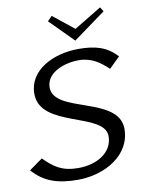

<svg xmlns="http://www.w3.org/2000/svg" viewBox="-127 -955 811 1033"><g transform="rotate(-10 278.5 -438.5)"><path d="M-31 -87C30 -17 105 8 214 8C364 8 508 -76 508 -219C508 -399 150 -365 150 -507C150 -591 255 -625 328 -625C400 -625 445 -590 488 -550L547 -608C492 -667 431 -685 338 -685C202 -685 63 -618 63 -488C63 -300 417 -327 417 -195C417 -107 332 -54 227 -54C137 -54 95 -87 42 -139ZM203 -860 330 -732 507 -861 492 -885 342 -794 228 -885Z"/></g></svg>

Font: KpSans
Style: Italic
Weight: 400
Italic angle: -11°
Version: Version 0.66